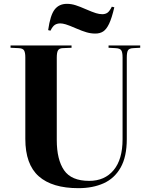

<svg xmlns="http://www.w3.org/2000/svg" viewBox="-20 -967 789 1001"><path d="M389 14Q252 14 182 -48Q112 -110 112 -243V-668Q112 -693 105.5 -704Q99 -715 78 -716L35 -718V-730H353V-718L306 -716Q289 -715 282.5 -704.5Q276 -694 276 -666V-237Q276 -135 314 -79.5Q352 -24 445 -24Q526 -24 572.5 -80Q619 -136 619 -241V-668Q619 -695 612 -705Q605 -715 583 -716L546 -718V-730H711V-718L674 -716Q654 -715 647.5 -705Q641 -695 641 -666V-242Q641 -150 609 -93.5Q577 -37 520.5 -11.5Q464 14 389 14ZM477 -792Q454 -792 431.5 -798.5Q409 -805 379 -818Q340 -835 323 -840Q306 -845 294 -845Q279 -845 267 -838Q255 -831 243 -807L231 -810Q242 -888 265 -917.5Q288 -947 329 -947Q352 -947 375 -939.5Q398 -932 425 -920Q462 -904 480 -898.5Q498 -893 513 -893Q529 -893 540 -900.5Q551 -908 563 -932L576 -929Q563 -873 549 -843.5Q535 -814 518 -803Q501 -792 477 -792Z"/></svg>

Font: Literata 72pt
Style: Bold
Weight: 700
Designer: Latin by Veronika Burian and Jose Scaglione. Greek by Irene Vlachou. Cyrillic by Vera Evstafieva.
Foundry: TypeTogether
Version: Version 3.002